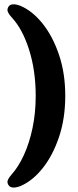

<svg xmlns="http://www.w3.org/2000/svg" viewBox="-20 -741 360 890"><path d="M282.5 -296.5Q282.5 -191 253.2 -104.8Q224 -18.5 176.5 40.2Q129 99 73.5 122Q26 139.5 16 110Q12.5 100.5 18 90Q23.5 79.5 34.5 67Q65.5 32.5 90.8 -22.5Q116 -77.5 130.8 -147.5Q145.5 -217.5 145.5 -296.5Q145.5 -413.5 115 -510Q84.5 -606.5 34.5 -660Q23 -672.5 17.8 -683Q12.5 -693.5 16 -703Q25.5 -732 73.5 -714.5Q129 -691.5 176.5 -632.8Q224 -574 253.2 -488Q282.5 -402 282.5 -296.5Z"/></svg>

Font: Fraunces 144pt S100
Style: Bold
Weight: 700
Version: Version 1.000; ttfautohint (v1.8.3)